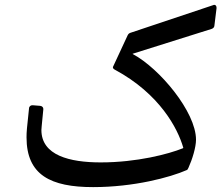

<svg xmlns="http://www.w3.org/2000/svg" viewBox="-20 -746 901 781"><path d="M87.9 -187.5C87.9 -33.7 186.5 15.1 358.9 15.1C524.4 15.1 671.9 -24.4 739.7 -54.2C742.2 -55.2 744.2 -57.6 746.6 -63.5C762.2 -97.7 777.3 -147 777.3 -177.7C777.3 -291 628.4 -468.3 520.5 -525.9C518.6 -526.9 519 -527.3 521 -527.8L840.8 -628.4C847.7 -630.8 851.6 -635.2 852.1 -641.6L860.8 -712.4C861.8 -720.7 857.4 -727 850.1 -726.1L511.2 -612.8C505.4 -610.8 502.4 -608.4 499.5 -603L439.4 -473.6C438.5 -468.7 441.9 -465.3 447.3 -462.4C630.4 -363.8 703.1 -222.6 725.1 -146.5C726.1 -144 726.1 -144 723.1 -142.6C666 -119.6 537.6 -85.4 389.6 -85.4C263.7 -85.4 148.4 -113.8 148.4 -217.3C148.4 -221.7 149.4 -231.4 156.2 -300.8C157.2 -308.6 151.9 -314.4 144 -315.4L113.3 -317.9C105.5 -318.8 98.6 -313.5 98.1 -305.6C89.3 -222.2 87.9 -211.4 87.9 -187.5Z"/></svg>

Font: Pfont
Style: Regular
Weight: 400
Designer: Damoon Khanjanzadeh
Foundry: pfont
Version: Version 1.000;PS 000.300;hotconv 1.0.88;makeotf.lib2.5.64775